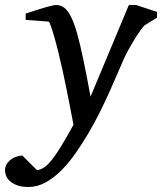

<svg xmlns="http://www.w3.org/2000/svg" viewBox="-100 -514 644 763"><path d="M474.1 -413.1Q468.3 -407.2 457 -391.6Q445.8 -376 433.8 -356.4Q421.9 -336.9 410.4 -316.2Q398.9 -295.4 392.1 -279.8Q381.3 -255.9 366.9 -221.7Q352.5 -187.5 334.7 -148.2Q316.9 -108.9 295.9 -66.7Q274.9 -24.4 251 16.1Q227.5 55.7 200.9 94Q174.3 132.3 144.5 162.4Q114.7 192.4 81.8 210.7Q48.8 229 13.2 229Q-14.2 229 -32.2 222.2Q-50.3 215.3 -61 205.3Q-71.8 195.3 -75.9 183.8Q-80.1 172.4 -80.1 163.1Q-80.1 151.9 -75 141.4Q-69.8 130.9 -60.5 122.8Q-51.3 114.7 -38.6 109.9Q-25.9 105 -11.2 104L46.9 162.1Q62.5 160.6 77.6 149.7Q92.8 138.7 109.6 116.7Q126.5 94.7 146.5 61.5Q166.5 28.3 191.9 -18.1Q190.9 -23.9 187 -44.2Q183.1 -64.5 177.5 -93.5Q171.9 -122.6 164.8 -157.7Q157.7 -192.9 149.9 -229Q142.1 -264.2 133.5 -299.6Q125 -335 116.9 -363.3Q108.9 -391.6 102.5 -409.7Q96.2 -427.7 92.8 -428.2L2 -435.1V-460L15.6 -464.4Q25.4 -467.8 37.1 -471.4Q48.8 -475.1 62 -479.2Q75.2 -483.4 86.9 -486.6Q98.6 -489.7 108.2 -491.9Q117.7 -494.1 122.1 -494.1Q138.2 -494.1 150.4 -486.6Q162.6 -479 172.1 -464.8Q181.6 -450.7 189.7 -430.9Q197.8 -411.1 205.1 -386.2Q217.8 -341.8 231.4 -276.1Q245.1 -210.4 259.8 -129.9L412.1 -494.1H440.9L523.9 -466.8V-443.8Z"/></svg>

Font: Charis SIL Afr
Style: Italic
Weight: 400
Italic angle: -11°
Foundry: SIL International
Version: Version 5.000